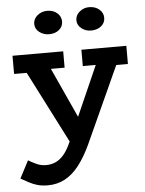

<svg xmlns="http://www.w3.org/2000/svg" viewBox="-61 -743 776 1030"><g transform="rotate(-5 327.0 -228.5)"><path d="M155 238Q125 238 101 231.5Q77 225 55.5 213.5Q34 202 11 189L60 95Q78 106 102.5 117.5Q127 129 155 129Q183 129 207 118Q231 107 251.5 82.5Q272 58 290 17L498 -454H613L388 40Q357 106 322.5 150Q288 194 246.5 216Q205 238 155 238ZM312 54 72 -416H210L396 -9ZM26 -373V-471H299V-383H135L132 -373ZM397 -383V-471H639V-373H537L534 -383ZM458 -569Q429 -569 406.5 -586.5Q384 -604 384 -631Q384 -658 406.5 -676.5Q429 -695 458 -695Q491 -695 512.5 -676.5Q534 -658 534 -631Q534 -604 512.5 -586.5Q491 -569 458 -569ZM232 -569Q202 -569 179.5 -586.5Q157 -604 157 -631Q157 -658 179.5 -676.5Q202 -695 232 -695Q265 -695 286 -676.5Q307 -658 307 -631Q307 -604 286 -586.5Q265 -569 232 -569Z"/></g></svg>

Font: BioRhyme ExtraBold
Style: Bold
Weight: 700
Version: Version 1.600;gftools[0.9.33]